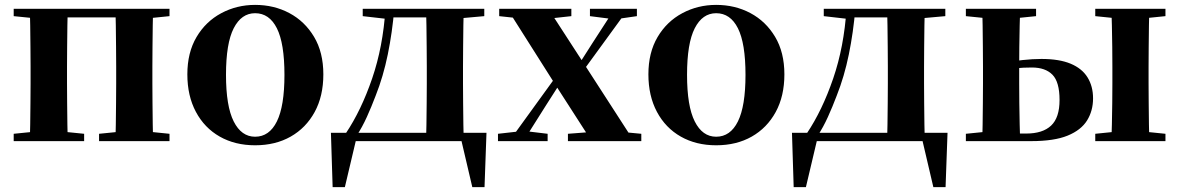

<svg xmlns="http://www.w3.org/2000/svg" viewBox="-20 -577 4829 785"><path d="M101 0Q103 -26 103.5 -68Q104 -110 104.5 -156Q105 -202 105 -236V-305Q105 -339 104.5 -385Q104 -431 103.5 -473.5Q103 -516 101 -541H257Q256 -516 255.5 -473.5Q255 -431 254.5 -385Q254 -339 254 -305V-236Q254 -202 254.5 -156Q255 -110 255.5 -68Q256 -26 257 0ZM452 0Q453 -26 453.5 -68Q454 -110 454.5 -156Q455 -202 455 -236V-305Q455 -339 454.5 -385Q454 -431 453.5 -473.5Q453 -516 452 -541H606Q605 -516 604.5 -473.5Q604 -431 603.5 -385Q603 -339 603 -305V-236Q603 -202 603.5 -156Q604 -110 604.5 -68Q605 -26 606 0ZM36 0V-30L145 -41H215L324 -30V0ZM385 0V-30L495 -41H565L673 -30V0ZM36 -511V-541H179V-500H145ZM530 -500V-541H673V-511L565 -500ZM179 -506V-541H530V-506Z M1023 17Q941 17 878.5 -18.5Q816 -54 781 -119.5Q746 -185 746 -273Q746 -362 783.5 -425.5Q821 -489 884.5 -523Q948 -557 1023 -557Q1100 -557 1163 -523.5Q1226 -490 1264 -426.5Q1302 -363 1302 -273Q1302 -184 1266.5 -119Q1231 -54 1168.5 -18.5Q1106 17 1023 17ZM1023 -18Q1081 -18 1112 -80.5Q1143 -143 1143 -271Q1143 -400 1112 -461.5Q1081 -523 1023 -523Q967 -523 935.5 -461.5Q904 -400 904 -271Q904 -143 935.5 -80.5Q967 -18 1023 -18Z M1885 0H1419L1438 -15L1390 188H1340L1333 -34H1969L1961 188H1911L1863 -17ZM1721 0Q1723 -26 1723.5 -68Q1724 -110 1724.5 -156Q1725 -202 1725 -236V-305Q1725 -339 1724.5 -385Q1724 -431 1723.5 -473.5Q1723 -516 1721 -541H1876Q1875 -516 1874.5 -473.5Q1874 -431 1873.5 -385Q1873 -339 1873 -305V-236Q1873 -202 1873.5 -156Q1874 -110 1874.5 -68Q1875 -26 1876 0ZM1463 -511V-541H1565V-500H1559ZM1804 -500V-541H1960V-511L1837 -500ZM1394 -32Q1457 -126 1501.5 -256Q1546 -386 1556 -541H1592Q1584 -445 1565.5 -354.5Q1547 -264 1516 -186Q1499 -141 1480 -99Q1461 -57 1438 -22V-9ZM1565 -506V-541H1805V-506Z M2016 0V-30L2105 -40H2136L2219 -30V0ZM2062 0 2293 -319 2315 -299H2310L2214 -149L2120 0ZM2302 0V-30L2445 -41H2486L2602 -30V0ZM2329 -239 2307 -261H2313L2403 -402L2493 -541H2549ZM2399 0 2251 -230 2054 -541H2222L2364 -322L2572 0ZM2021 -511V-541H2316V-511L2207 -499H2132ZM2392 -511V-541H2584V-511L2508 -500H2478Z M2908 17Q2826 17 2763.5 -18.5Q2701 -54 2666 -119.5Q2631 -185 2631 -273Q2631 -362 2668.5 -425.5Q2706 -489 2769.5 -523Q2833 -557 2908 -557Q2985 -557 3048 -523.5Q3111 -490 3149 -426.5Q3187 -363 3187 -273Q3187 -184 3151.5 -119Q3116 -54 3053.5 -18.5Q2991 17 2908 17ZM2908 -18Q2966 -18 2997 -80.5Q3028 -143 3028 -271Q3028 -400 2997 -461.5Q2966 -523 2908 -523Q2852 -523 2820.5 -461.5Q2789 -400 2789 -271Q2789 -143 2820.5 -80.5Q2852 -18 2908 -18Z M3770 0H3304L3323 -15L3275 188H3225L3218 -34H3854L3846 188H3796L3748 -17ZM3606 0Q3608 -26 3608.5 -68Q3609 -110 3609.5 -156Q3610 -202 3610 -236V-305Q3610 -339 3609.5 -385Q3609 -431 3608.5 -473.5Q3608 -516 3606 -541H3761Q3760 -516 3759.5 -473.5Q3759 -431 3758.5 -385Q3758 -339 3758 -305V-236Q3758 -202 3758.5 -156Q3759 -110 3759.5 -68Q3760 -26 3761 0ZM3348 -511V-541H3450V-500H3444ZM3689 -500V-541H3845V-511L3722 -500ZM3279 -32Q3342 -126 3386.5 -256Q3431 -386 3441 -541H3477Q3469 -445 3450.5 -354.5Q3432 -264 3401 -186Q3384 -141 3365 -99Q3346 -57 3323 -22V-9ZM3450 -506V-541H3690V-506Z M4063 0V-31H4176Q4243 -31 4277.5 -63.5Q4312 -96 4312 -168Q4312 -242 4283 -271.5Q4254 -301 4199 -301Q4163 -301 4135 -298Q4107 -295 4080 -289V-320Q4120 -327 4161 -331.5Q4202 -336 4238 -336Q4311 -336 4357.5 -316.5Q4404 -297 4426.5 -260.5Q4449 -224 4449 -175Q4449 -124 4424.5 -84.5Q4400 -45 4345 -22.5Q4290 0 4196 0ZM3996 0Q3997 -26 3997.5 -68Q3998 -110 3998.5 -156Q3999 -202 3999 -236V-305Q3999 -339 3998.5 -385Q3998 -431 3997.5 -473.5Q3997 -516 3996 -541H4151Q4150 -516 4149 -473.5Q4148 -431 4147.5 -385Q4147 -339 4147 -304V-236Q4147 -202 4147.5 -156Q4148 -110 4149 -68Q4150 -26 4151 0ZM4524 0Q4525 -26 4526 -68Q4527 -110 4527.5 -156Q4528 -202 4528 -236V-305Q4528 -339 4527.5 -385Q4527 -431 4526 -473.5Q4525 -516 4524 -541H4679Q4678 -516 4677.5 -473.5Q4677 -431 4676.5 -385Q4676 -339 4676 -305V-236Q4676 -202 4676.5 -156Q4677 -110 4677.5 -68Q4678 -26 4679 0ZM3929 -511V-541H4216V-511L4108 -500H4038ZM4458 0V-30L4566 -41H4637L4745 -30V0ZM4458 -511V-541H4745V-511L4637 -500H4566ZM3929 0V-30L4038 -41H4075V0Z"/></svg>

Font: Noto Serif TC ExtraBold
Style: Regular
Weight: 800
Designer: Ryoko NISHIZUKA 西塚涼子 (kana & ideographs); Frank Grießhammer (Latin, Greek & Cyrillic); Wenlong ZHANG 张文龙 (bopomofo); San
Foundry: Adobe
Version: Version 2.002-H1;hotconv 1.1.0;makeotfexe 2.6.0